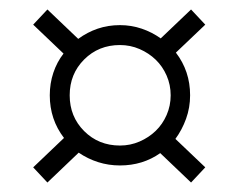

<svg xmlns="http://www.w3.org/2000/svg" viewBox="-20 -510 506 405"><path d="M145 -428Q164 -442 186 -449.5Q208 -457 233 -457Q257 -457 279 -449.5Q301 -442 319 -429L383 -490L413 -458L351 -399Q381 -360 381 -309Q381 -283 372.5 -259.5Q364 -236 350 -217L413 -157L383 -125L318 -187Q281 -161 233 -161Q209 -161 187 -168Q165 -175 146 -188L80 -125L50 -157L115 -219Q85 -258 85 -309Q85 -334 92.5 -356.5Q100 -379 114 -397L50 -458L80 -490ZM127 -309Q127 -264 157.5 -233.5Q188 -203 233 -203Q255 -203 274.5 -211.5Q294 -220 308.5 -234Q323 -248 331.5 -267.5Q340 -287 340 -309Q340 -331 331.5 -350.5Q323 -370 308.5 -384Q294 -398 274.5 -406.5Q255 -415 233 -415Q188 -415 157.5 -384.5Q127 -354 127 -309Z"/></svg>

Font: Bluu Next Cyrillic
Style: Bold
Weight: 700
Designer: Igor Stepanchenko
Foundry: Igor Stepanchenko
Version: Version 1.000